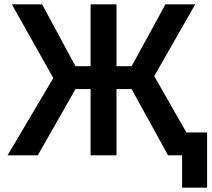

<svg xmlns="http://www.w3.org/2000/svg" viewBox="-20 -720 985 890"><path d="M590 -307H520V0H400V-307H330L155 0H15L227 -358L35 -700H175L330 -413H400V-700H520V-413H590L747 -700H885L695 -367L844 -106H940V150H824V0H759Z"/></svg>

Font: Retni Sans
Style: Bold
Weight: 700
Designer: Vitaly Kuzmin
Foundry: ParaType Ltd.
Version: Version 1.00;March 2, 2019;FontCreator 11.5.0.2425 64-bit; t